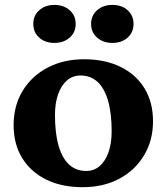

<svg xmlns="http://www.w3.org/2000/svg" viewBox="-20 -755 686 790"><path d="M319.8 15.2Q233.4 15.2 169.8 -16.3Q106.2 -47.8 71.1 -105Q36 -162.2 36 -239.8Q36 -319.8 73 -380.9Q110 -442 175.6 -476.6Q241.2 -511.2 325.8 -511.2Q412.4 -511.2 476.3 -479.7Q540.2 -448.2 574.9 -391.1Q609.6 -334 609.6 -256.2Q609.6 -177.2 572.6 -115.6Q535.6 -54 470.5 -19.4Q405.4 15.2 319.8 15.2ZM334.6 -51.6Q366.8 -51.6 390 -71.6Q413.2 -91.6 426.3 -128.2Q439.4 -164.8 439.4 -214.4Q439.4 -289.8 424.5 -341Q409.6 -392.2 381.1 -418.3Q352.6 -444.4 311 -444.4Q279.6 -444.4 256 -424.4Q232.4 -404.4 219.3 -367.8Q206.2 -331.2 206.2 -281.6Q206.2 -206.4 221.1 -155.1Q236 -103.8 264.5 -77.7Q293 -51.6 334.6 -51.6ZM203.8 -578.4Q165.6 -578.4 141.3 -600.3Q117 -622.1 117 -656.6Q117 -691.1 141.5 -712.9Q166 -734.8 203.8 -734.8Q241.9 -734.8 266.7 -712.9Q291.4 -691.1 291.4 -656.6Q291.4 -622.1 266.7 -600.3Q241.9 -578.4 203.8 -578.4ZM442.4 -578.4Q404.3 -578.4 379.5 -600.3Q354.8 -622.1 354.8 -656.6Q354.8 -691.1 379.5 -712.9Q404.3 -734.8 442.4 -734.8Q481.1 -734.8 505.2 -712.9Q529.4 -691.1 529.4 -656.6Q529.4 -622.1 505.2 -600.3Q481.1 -578.4 442.4 -578.4Z"/></svg>

Font: Platypi Light
Style: Regular
Weight: 300
Designer: David Sargent
Foundry: Bolt Cutter Type
Version: Version 1.200